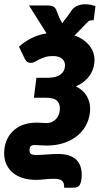

<svg xmlns="http://www.w3.org/2000/svg" viewBox="-54 -679 490 901"><path d="M296 -512.5Q318.5 -504.5 336 -492.2Q353.5 -480 365.5 -465Q377.5 -450 383.5 -432.8Q389.5 -415.5 389.5 -397Q389.5 -381.5 385 -364Q380.5 -346.5 370.2 -330Q360 -313.5 343.2 -298.8Q326.5 -284 302 -274Q336 -257 352.5 -229.2Q369 -201.5 369 -170Q369 -134 355 -102.2Q341 -70.5 314.8 -47Q288.5 -23.5 250.8 -9.8Q213 4 165.5 4Q149.5 4 133.2 2.8Q117 1.5 108.5 1.5Q97.5 1.5 91 6.8Q84.5 12 84.5 26Q84.5 39 92.2 43.8Q100 48.5 114.5 48.5Q124 48.5 137 47.8Q150 47 164.2 46Q178.5 45 192.5 44.2Q206.5 43.5 217 43.5Q249 43.5 270.5 51Q292 58.5 305 71.5Q318 84.5 323.8 102.5Q329.5 120.5 329.5 141.5Q329.5 171 321.5 186.5Q313.5 202 289.5 202H247Q248 178 236.8 169Q225.5 160 197 160Q176 160 154.8 162.5Q133.5 165 112.5 165Q81 165 54 156.8Q27 148.5 7.5 132.8Q-12 117 -23.2 93.5Q-34.5 70 -34.5 40Q-34.5 10 -24.5 -16.2Q-14.5 -42.5 4.8 -62Q24 -81.5 52.2 -92.5Q80.5 -103.5 117.5 -103.5Q130 -103.5 143.2 -102.5Q156.5 -101.5 163.5 -101.5Q178.5 -101.5 190.2 -107Q202 -112.5 210.2 -121.8Q218.5 -131 222.8 -143.2Q227 -155.5 227 -169.5Q227 -195 211.8 -207.8Q196.5 -220.5 159 -220.5H105L117 -314H171Q210.5 -314 230.8 -330Q251 -346 251 -373Q251 -392.5 236.2 -404.2Q221.5 -416 194 -416Q172.5 -416 157.2 -411Q142 -406 130.2 -400Q118.5 -394 109.5 -389Q100.5 -384 91.5 -384Q81.5 -384 75 -387.8Q68.5 -391.5 61.5 -404.5L35 -460Q60.5 -483 92.2 -499.2Q124 -515.5 164.5 -522.5L82 -653.5H166.5Q182.5 -653.5 192.2 -650Q202 -646.5 209 -635L224 -596.5Q227.5 -591 231 -584Q234.5 -577 238 -569.5Q243 -577 248 -584Q253 -591 258.5 -596.5L284.5 -633.5Q294 -645.5 310 -652.2Q326 -659 346.5 -659Q360.5 -659 372 -656.5Q383.5 -654 394 -650L385.5 -584H379Q366.5 -584 359 -577.2Q351.5 -570.5 346 -564Z"/></svg>

Font: Lato ExtraBold
Style: Italic
Weight: 800
Italic angle: -7°
Designer: Lukasz Dziedzic with Adam Twardoch and Botio Nikoltchev
Foundry: tyPoland Lukasz Dziedzic
Version: Version 2.015; 2015-08-06; http://www.latofonts.com/